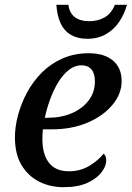

<svg xmlns="http://www.w3.org/2000/svg" viewBox="-20 -767 547 797"><path d="M243 10Q188 10 142.5 -13Q97 -36 69.5 -81.5Q42 -127 42 -197Q42 -241 55 -289.5Q68 -338 92.5 -383.5Q117 -429 154 -466Q191 -503 240 -524.5Q289 -546 348 -546Q413 -546 449 -515.5Q485 -485 485 -430Q485 -378 447 -332Q409 -286 343.5 -258Q278 -230 193 -230H158Q157 -219 156.5 -208.5Q156 -198 156 -189Q156 -126 183.5 -91Q211 -56 266 -56Q314 -56 351.5 -79Q389 -102 410 -129Q421 -121 421 -101Q421 -78 402 -52.5Q383 -27 344 -8.5Q305 10 243 10ZM176 -278Q234 -278 278 -297Q322 -316 348 -350Q374 -384 374 -429Q374 -462 359.5 -479Q345 -496 318 -496Q290 -496 265.5 -476.5Q241 -457 221.5 -425Q202 -393 188 -354.5Q174 -316 166 -278ZM342 -606Q302 -606 274 -622.5Q246 -639 231.5 -670.5Q217 -702 214 -747H264Q268 -713 290.5 -696Q313 -679 350 -679Q387 -679 414.5 -695Q442 -711 457 -747H507Q497 -710 475.5 -677.5Q454 -645 420.5 -625.5Q387 -606 342 -606Z"/></svg>

Font: ET Text
Style: Italic
Weight: 470
Italic angle: -12°
Designer: Monotype Design Team
Foundry: Monotype Imaging Inc.
Version: Version 2.009